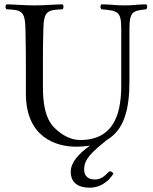

<svg xmlns="http://www.w3.org/2000/svg" viewBox="-20 -670 708 890"><path d="M506 135C502 128 496 124 487 124C465 146 449 162 420 162C383 162 370 141 370 115C370 69 402 38 475 -21C559 -70 580 -170 580 -295V-536C580 -619 598 -620 658 -627C664 -633 664 -644 658 -650C609 -649 598 -645 560 -645C517 -645 500 -649 450 -650C444 -644 444 -633 450 -627C525 -620 542 -619 542 -536V-277C542 -165 521 -21 352 -21C304 -21 264 -47 234 -76C185 -123 179 -204 179 -269V-383C179 -433 179 -475 181 -536C183 -619 200 -624 270 -627C276 -633 276 -644 270 -650C221 -649 191 -645 140 -645C89 -645 60 -649 10 -650C4 -644 4 -633 10 -627C80 -624 96 -619 98 -536C100 -453 100 -404 100 -321V-236C100 -32 242 10 332 10C356 10 377 8 397 5C344 43 308 83 308 126C308 180 346 200 396 200C437 200 477 180 506 135Z"/></svg>

Font: Libertinus Serif Display
Style: Regular
Weight: 400
Designer: Philipp H. Poll, Khaled Hosny
Foundry: Caleb Maclennan
Version: Version 7.050;RELEASE